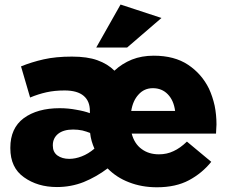

<svg xmlns="http://www.w3.org/2000/svg" viewBox="-20 -792 980 825"><path d="M393.6 -587.9Q426.8 -587.9 526.4 -587.9Q563.5 -620.1 673.8 -714.8Q629.9 -729.5 498 -772.5Q471.7 -725.6 393.6 -587.9ZM224.6 11.7Q285.2 11.7 339.8 -9.8Q394.5 -32.2 442.4 -68.4Q480.5 -29.3 534.2 -8.8Q588.9 12.7 654.3 12.7Q735.4 12.7 792 -17.6Q848.6 -47.9 887.7 -96.7Q852.5 -126 783.2 -183.6Q753.9 -155.3 725.6 -142.6Q697.3 -128.9 663.1 -128.9Q619.1 -128.9 588.9 -151.4Q557.6 -173.8 545.9 -217.8Q667 -217.8 908.2 -217.8Q909.2 -227.5 909.2 -238.3Q910.2 -248 910.2 -256.8Q910.2 -298.8 902.3 -337.9Q893.6 -377 877.9 -411.1Q846.7 -474.6 788.1 -513.7Q729.5 -552.7 640.6 -552.7Q588.9 -552.7 546.9 -536.1Q503.9 -518.6 471.7 -488.3Q442.4 -517.6 398.4 -533.2Q355.5 -548.8 289.1 -548.8Q219.7 -548.8 168 -537.1Q116.2 -525.4 70.3 -506.8Q83 -461.9 109.4 -373Q144.5 -387.7 179.7 -395.5Q214.8 -403.3 257.8 -403.3Q312.5 -403.3 339.8 -379.9Q366.2 -357.4 366.2 -315.4Q366.2 -311.5 366.2 -305.7Q342.8 -314.5 308.6 -320.3Q273.4 -327.1 236.3 -327.1Q140.6 -327.1 82 -284.2Q24.4 -241.2 24.4 -157.2Q24.4 -156.2 24.4 -155.3Q24.4 -71.3 83 -30.3Q141.6 11.7 224.6 11.7ZM543.9 -315.4Q550.8 -359.4 575.2 -385.7Q599.6 -413.1 636.7 -413.1Q675.8 -413.1 701.2 -386.7Q726.6 -360.4 732.4 -315.4Q668.9 -315.4 543.9 -315.4ZM277.3 -109.4Q247.1 -109.4 226.6 -124Q207 -138.7 207 -166Q207 -167 207 -168Q207 -198.2 229.5 -216.8Q252.9 -235.4 293.9 -235.4Q314.5 -235.4 334 -231.4Q352.5 -226.6 367.2 -220.7Q369.1 -203.1 374 -185.5Q378.9 -168.9 385.7 -153.3Q359.4 -130.9 331.1 -120.1Q303.7 -109.4 277.3 -109.4Z"/></svg>

Font: Big-Shock
Style: Black
Weight: 400